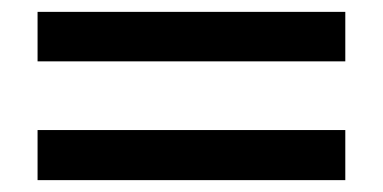

<svg xmlns="http://www.w3.org/2000/svg" viewBox="-20 -474 642 322"><path d="M43 -454.1H559.1V-371.1H43ZM43 -255.9H559.1V-171.9H43Z"/></svg>

Font: Hack
Style: Regular
Weight: 400
Monospace: yes
Designer: Christopher Simpkins
Foundry: Christopher Simpkins
Version: Version 2.019; ttfautohint (v1.4.1) -l 4 -r 80 -G 350 -x 0 -